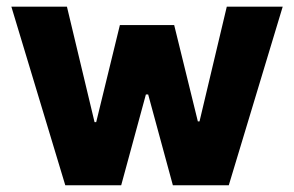

<svg xmlns="http://www.w3.org/2000/svg" viewBox="-20 -550 873 570"><path d="M13.7 -530.3H178.7L260.7 -187.5H265.6L335.9 -475.6H497.1L567.4 -189.5H572.3L653.3 -530.3H819.3L659.2 0H493.2L419.9 -269.5H413.1L339.8 0H173.8Z"/></svg>

Font: Pretendard GOV ExtraBold
Style: Regular
Weight: 800
Designer: Base glyphs from Inter by Rasmus Andersson; Hangeul glyphs from Noto Sans CJK(Source Han Sans) by Jang Soo-young and Kan
Foundry: Kil Hyung-jin
Version: Version 1.309